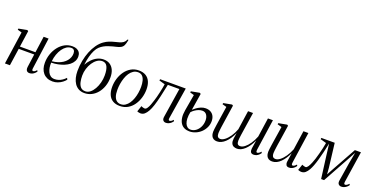

<svg xmlns="http://www.w3.org/2000/svg" viewBox="-25 -1712 5022 2572"><g transform="rotate(20 2486.0 -425.5)"><path d="M413.5 -65Q411 -46.5 415.2 -39.2Q419.5 -32 427 -32Q437 -32 449.5 -39Q462 -46 476.5 -63.5L486.5 -47Q477 -32.5 462.8 -19.2Q448.5 -6 429.8 2.2Q411 10.5 389 10.5Q373 10.5 361 3.2Q349 -4 343.5 -19.8Q338 -35.5 341 -60L367 -246.5H146L110 0H39L106.5 -466L46 -483L49 -500L167 -522.5L184 -512.5L150.5 -280.5H372L404.5 -512.5H475Z M899 -81Q882.5 -59 855 -38Q827.5 -17 792.5 -3.8Q757.5 9.5 719 9.5Q674.5 9.5 640.5 -5.5Q606.5 -20.5 583.8 -47.5Q561 -74.5 549.5 -111Q538 -147.5 538.5 -191Q538.5 -256 559 -315.8Q579.5 -375.5 616.2 -423Q653 -470.5 702.8 -498Q752.5 -525.5 812.5 -525.5Q851 -525.5 877.2 -512.8Q903.5 -500 917.5 -477Q931.5 -454 931.5 -422.5Q931.5 -384 914.5 -352.8Q897.5 -321.5 867.5 -297.8Q837.5 -274 797.8 -257.5Q758 -241 712.2 -231.8Q666.5 -222.5 617.5 -222Q615.5 -187 621 -152.8Q626.5 -118.5 640 -90.5Q653.5 -62.5 676.5 -46Q699.5 -29.5 733 -29.5Q762 -29.5 788.5 -37.8Q815 -46 840 -62.5Q865 -79 887.5 -103ZM804.5 -500Q769.5 -500 738.2 -479.8Q707 -459.5 682 -424Q657 -388.5 640.5 -342Q624 -295.5 618.5 -242Q665 -246 702.8 -258.5Q740.5 -271 769.5 -290.2Q798.5 -309.5 818 -333.2Q837.5 -357 847.5 -383.8Q857.5 -410.5 857.5 -438Q857.5 -466 845 -483Q832.5 -500 804.5 -500Z M1486.5 -862 1484 -847.5Q1476 -805 1463.8 -779.8Q1451.5 -754.5 1427 -740.8Q1402.5 -727 1356.5 -717Q1347.5 -715 1337.2 -712.5Q1327 -710 1315.5 -707Q1286 -699 1256.2 -688.8Q1226.5 -678.5 1198.2 -663Q1170 -647.5 1144 -623.5Q1120 -601 1099.8 -560.8Q1079.5 -520.5 1065 -466.2Q1050.5 -412 1043 -346.5Q1069.5 -394 1104.2 -429Q1139 -464 1180 -483.2Q1221 -502.5 1266.5 -502.5Q1319 -502.5 1355.8 -478.2Q1392.5 -454 1412 -410.5Q1431.5 -367 1431.5 -308.5Q1431.5 -238.5 1411 -180Q1390.5 -121.5 1355 -79Q1319.5 -36.5 1272.8 -13.2Q1226 10 1173 10Q1124.5 10 1089.2 -9.8Q1054 -29.5 1031.2 -63.8Q1008.5 -98 997.5 -142.8Q986.5 -187.5 986.5 -236.5Q986.5 -312.5 1000 -384Q1013.5 -455.5 1038.5 -518Q1063.5 -580.5 1098.5 -630Q1133.5 -679.5 1177 -711Q1213 -737 1249.5 -751Q1286 -765 1320.2 -773.2Q1354.5 -781.5 1384 -790Q1413.5 -798.5 1435.5 -813.2Q1457.5 -828 1469.5 -855L1472 -862ZM1256.5 -475Q1218 -475 1184 -451.5Q1150 -428 1123.8 -388.5Q1097.5 -349 1082.5 -300.2Q1067.5 -251.5 1067.5 -201Q1067.5 -154.5 1076.5 -112.2Q1085.5 -70 1109.2 -43.5Q1133 -17 1177 -17Q1213.5 -17 1245 -42Q1276.5 -67 1300.2 -108.8Q1324 -150.5 1337.2 -201.8Q1350.5 -253 1350.5 -305.5Q1350.5 -387 1328.2 -431Q1306 -475 1256.5 -475Z M1759.5 -525.5Q1819 -525.5 1859.2 -501.2Q1899.5 -477 1920 -431.2Q1940.5 -385.5 1940.5 -320Q1940.5 -259.5 1923 -200.8Q1905.5 -142 1872 -94.2Q1838.5 -46.5 1789.5 -18.2Q1740.5 10 1677.5 10Q1617.5 10 1576.8 -14.8Q1536 -39.5 1516 -85.5Q1496 -131.5 1496 -196Q1496 -257 1514 -315.8Q1532 -374.5 1566.2 -422Q1600.5 -469.5 1649.5 -497.5Q1698.5 -525.5 1759.5 -525.5ZM1756.5 -499Q1719.5 -499 1690.2 -480Q1661 -461 1639.2 -428.8Q1617.5 -396.5 1603.5 -355.8Q1589.5 -315 1582.2 -270.5Q1575 -226 1575 -183Q1575 -124 1588.5 -87.2Q1602 -50.5 1626 -33.5Q1650 -16.5 1681 -16.5Q1717 -16.5 1746.2 -35.5Q1775.5 -54.5 1797 -86.2Q1818.5 -118 1832.8 -158.2Q1847 -198.5 1854 -242.2Q1861 -286 1861 -328Q1861 -375 1851.2 -413.5Q1841.5 -452 1819 -475.5Q1796.5 -499 1756.5 -499Z M2359 -65Q2356 -46.5 2360.8 -39.2Q2365.5 -32 2373 -32Q2383 -32 2395.5 -39Q2408 -46 2423 -63.5L2432.5 -47Q2423.5 -32.5 2408.8 -19.2Q2394 -6 2375.2 2.2Q2356.5 10.5 2334 10.5Q2310.5 10.5 2296 -6.2Q2281.5 -23 2287.5 -60L2352.5 -476.5H2188Q2167.5 -375 2149.2 -297Q2131 -219 2112.8 -162.5Q2094.5 -106 2074 -70Q2053.5 -33.5 2029.5 -12.8Q2005.5 8 1970 8Q1959 8 1942.8 3.5Q1926.5 -1 1925 -4L1953 -87.5Q1955.5 -85.5 1964.5 -82Q1973.5 -78.5 1984.5 -75.5Q1995.5 -72.5 2003.5 -72.5Q2021.5 -72.5 2037 -95Q2052.5 -117.5 2065.5 -150.8Q2078.5 -184 2088.2 -217.8Q2098 -251.5 2104.5 -273.5Q2114 -309.5 2122 -345.8Q2130 -382 2136.2 -414Q2142.5 -446 2145.5 -469L2062 -493L2065 -512H2430.5Z M2669.5 11Q2630 11 2598 -4Q2566 -19 2545.5 -49.8Q2525 -80.5 2518.2 -127.5Q2511.5 -174.5 2522.5 -238L2562 -467L2504 -483.5L2507 -500.5L2626 -523L2643 -513L2604.5 -273Q2620 -288 2646.2 -307Q2672.5 -326 2705.2 -340.5Q2738 -355 2773 -355Q2816.5 -355 2846.2 -337.8Q2876 -320.5 2891.2 -290Q2906.5 -259.5 2906.5 -219Q2906.5 -173 2887.5 -131.5Q2868.5 -90 2835.8 -58Q2803 -26 2760 -7.5Q2717 11 2669.5 11ZM2677 -16.5Q2716.5 -16.5 2750.5 -40.8Q2784.5 -65 2805.2 -107Q2826 -149 2826 -201Q2826 -247.5 2804.5 -278.5Q2783 -309.5 2742.5 -309.5Q2715.5 -309.5 2688 -298.8Q2660.5 -288 2636.8 -271Q2613 -254 2596.5 -235Q2591.5 -213.5 2589 -187.5Q2586.5 -161.5 2587.5 -140Q2589.5 -102 2600.5 -74.5Q2611.5 -47 2631 -31.8Q2650.5 -16.5 2677 -16.5Z M3067.5 -274Q3065.5 -260 3061.8 -236Q3058 -212 3054.5 -185.8Q3051 -159.5 3048.5 -136.5Q3046 -113.5 3046 -101.5Q3046 -66 3058.2 -50.8Q3070.5 -35.5 3096.5 -35.5Q3124.5 -35.5 3158.8 -62Q3193 -88.5 3225 -135Q3257 -181.5 3279 -241Q3282.5 -264.5 3285.8 -289Q3289 -313.5 3293 -337.5Q3297.5 -367 3301.5 -396.5Q3305.5 -426 3310 -455Q3314.5 -484 3318.5 -512.5H3389.5Q3377 -431 3367.5 -368Q3358 -305 3350.8 -258.5Q3343.5 -212 3339 -179.8Q3334.5 -147.5 3332.5 -127.8Q3330.5 -108 3330.5 -98Q3330.5 -66 3341 -50.8Q3351.5 -35.5 3377.5 -35.5Q3408 -35.5 3441.5 -61.2Q3475 -87 3506.8 -132.8Q3538.5 -178.5 3562.5 -240L3602 -512.5H3673L3609 -72.5Q3607 -54.5 3609 -43Q3611 -31.5 3623 -31.5Q3633 -31.5 3646.2 -39.8Q3659.5 -48 3673.5 -65L3683 -48.5Q3675.5 -36 3661.5 -22.2Q3647.5 -8.5 3628.5 0.8Q3609.5 10 3586.5 10Q3554.5 10 3543.5 -10Q3532.5 -30 3537 -63.5L3555.5 -182.5Q3534.5 -136 3510 -100Q3485.5 -64 3459 -39.5Q3432.5 -15 3404.8 -2.2Q3377 10.5 3348.5 10.5Q3320 10.5 3299 -0.5Q3278 -11.5 3268 -36.2Q3258 -61 3262.5 -103L3275 -185Q3254.5 -139 3230.5 -102.8Q3206.5 -66.5 3179.2 -41.2Q3152 -16 3123.2 -2.8Q3094.5 10.5 3064 10.5Q3035 10.5 3014.8 -1.2Q2994.5 -13 2983.8 -35.8Q2973 -58.5 2973 -93Q2973 -105 2976 -132.2Q2979 -159.5 2983.8 -191.2Q2988.5 -223 2992.5 -248.5Q2996.5 -274 2997.5 -282L3025.5 -466.5L2965 -483.5L2968 -500.5L3087 -523L3103 -513Z M3849.5 10.5Q3820 10.5 3799.8 -1.2Q3779.5 -13 3768.8 -35.8Q3758 -58.5 3758 -93Q3758 -105 3761 -131.8Q3764 -158.5 3768.8 -189.8Q3773.5 -221 3777.5 -247Q3781.5 -273 3783 -282L3811.5 -466L3750.5 -483.5L3753.5 -500L3872.5 -522.5L3888.5 -512.5L3852.5 -274Q3850 -259 3846.2 -234.8Q3842.5 -210.5 3839 -184.5Q3835.5 -158.5 3833 -136Q3830.5 -113.5 3830.5 -101.5Q3830.5 -78.5 3836.2 -63.8Q3842 -49 3853.2 -42.5Q3864.5 -36 3882 -36Q3911.5 -36 3945.2 -62Q3979 -88 4011.5 -134.5Q4044 -181 4068 -242L4107.5 -514H4178L4114 -72.5Q4111.5 -54.5 4114 -43.2Q4116.5 -32 4128.5 -32Q4138.5 -32 4151.8 -40Q4165 -48 4179.5 -65L4188.5 -48.5Q4181.5 -36 4167.2 -22.2Q4153 -8.5 4134 0.8Q4115 10 4092 10Q4060.5 10 4050.2 -8.5Q4040 -27 4041 -46.5Q4041 -50 4043.2 -65.8Q4045.5 -81.5 4048.8 -103.2Q4052 -125 4055.2 -146Q4058.5 -167 4060.5 -181H4059.5Q4040.5 -140.5 4017.8 -105.8Q3995 -71 3968.8 -45Q3942.5 -19 3912.8 -4.2Q3883 10.5 3849.5 10.5Z M4835.5 10.5Q4812 10.5 4796.2 -6.2Q4780.5 -23 4786.5 -61L4828 -321.5L4857.5 -479.5L4781 -338L4591 7H4549L4505.5 -326.5L4487 -476.5Q4471.5 -400.5 4456.2 -337.8Q4441 -275 4426.5 -224.5Q4412 -174 4397.2 -135.5Q4382.5 -97 4367.5 -70Q4347 -33.5 4323.2 -12.8Q4299.5 8 4264.5 8Q4256.5 8 4246.2 5.8Q4236 3.5 4228 0.8Q4220 -2 4218.5 -4L4246.5 -87.5Q4249 -85.5 4258.5 -82Q4268 -78.5 4279.2 -75.5Q4290.5 -72.5 4298 -72.5Q4306.5 -72.5 4315 -79.8Q4323.5 -87 4332 -99.5Q4340.5 -112 4348.2 -128.5Q4356 -145 4363.5 -162.5Q4373.5 -185.5 4385.5 -223.2Q4397.5 -261 4409.2 -305.5Q4421 -350 4430.8 -393Q4440.5 -436 4445.5 -469L4360.5 -493L4363.5 -512H4554L4595.5 -167.5L4602.5 -79L4650.5 -167.5L4841.5 -512H4928L4860.5 -66.5Q4859 -55.5 4860 -47.8Q4861 -40 4865.2 -35.8Q4869.5 -31.5 4876 -31.5Q4886.5 -31.5 4900 -39.2Q4913.5 -47 4928.5 -64L4937.5 -48Q4928 -33 4912.8 -19.8Q4897.5 -6.5 4878 2Q4858.5 10.5 4835.5 10.5Z"/></g></svg>

Font: Merriweather 120pt Light
Style: Italic
Weight: 300
Italic angle: -7.8°
Version: Version 2.101